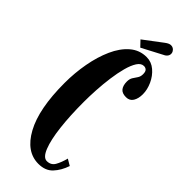

<svg xmlns="http://www.w3.org/2000/svg" viewBox="-273 -866 910 910"><g transform="rotate(45 182.5 -411.0)"><path d="M216.5 10Q134.5 10 83.8 -83Q33 -176 33 -349Q33 -416.5 44.8 -481Q56.5 -545.5 79.8 -597.5Q103 -649.5 138.5 -680.2Q174 -711 221.5 -711Q254 -711 279.2 -689.5Q304.5 -668 319 -636.2Q333.5 -604.5 333.5 -573.5Q333.5 -544.5 322 -525.8Q310.5 -507 286.5 -507Q259.5 -507 248.2 -522Q237 -537 237 -562.5Q237 -580.5 244.5 -592Q252 -603.5 259.5 -614.5Q267 -625.5 267 -641.5Q267 -658.5 260.2 -665.2Q253.5 -672 242.5 -672Q224 -672 210.2 -650.8Q196.5 -629.5 187 -594.2Q177.5 -559 171.8 -516.5Q166 -474 163.5 -430.5Q161 -387 161 -350Q161 -257.5 169.5 -184.8Q178 -112 194.8 -69.8Q211.5 -27.5 235.5 -27.5Q263 -27.5 276 -50.2Q289 -73 297.5 -106.5L329 -88Q314.5 -45.5 288.5 -17.8Q262.5 10 216.5 10ZM168.5 -721 141.5 -749.5 235 -820Q251.5 -832.5 263.5 -832.5Q280.5 -832.5 289.5 -817Q293 -811 293 -804Q293 -783.5 265.5 -772Z"/></g></svg>

Font: Imbue 10pt
Style: Bold
Weight: 700
Designer: Tyler Finck
Foundry: Etcetera Type Company
Version: Version 1.102; ttfautohint (v1.8.3)